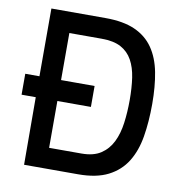

<svg xmlns="http://www.w3.org/2000/svg" viewBox="-79 -767 794 840"><g transform="rotate(10 318.5 -347.0)"><path d="M19 -393H82V-694H322Q402 -694 453.5 -671Q505 -648 535 -604.5Q565 -561 577 -499Q589 -437 589 -359Q589 -280 578 -214Q567 -148 537.5 -100.5Q508 -53 456 -26.5Q404 0 323 0H83L82 -300H19ZM489 -359Q489 -413 482.5 -457.5Q476 -502 458 -534.5Q440 -567 407.5 -584.5Q375 -602 322 -602H178V-393H327V-300H178V-92H322Q375 -92 407.5 -113.5Q440 -135 458 -171.5Q476 -208 482.5 -256.5Q489 -305 489 -359Z"/></g></svg>

Font: Panefresco 600wt
Style: Regular
Weight: 600
Designer: Campivisivi
Foundry: Campivisivi & Chank Co
Version: Version 1.001